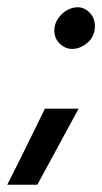

<svg xmlns="http://www.w3.org/2000/svg" viewBox="-50 -388 282 530"><path d="M100 -304Q100 -322 110 -336.5Q120 -351 134.5 -359.5Q149 -368 164 -368Q183 -368 197.5 -353Q212 -338 212 -316Q212 -288 192 -270.5Q172 -253 149 -253Q130 -253 115 -267.5Q100 -282 100 -304ZM167 -88Q138 -35 110 17Q82 69 53 122H-30Q-3 69 22.5 17Q48 -35 74 -88Z"/></svg>

Font: Josefin Sans Thin Medium
Style: Italic
Weight: 500
Italic angle: -7°
Version: Version 2.000